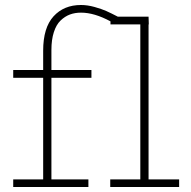

<svg xmlns="http://www.w3.org/2000/svg" viewBox="-20 -753 768 773"><path d="M578.1 -30.8H701.2V0H423.8V-30.8H544.9V-654.8H424.8V-667Q359.9 -702.1 306.2 -702.1Q281.7 -702.1 261.5 -694.6Q241.2 -687 223.9 -670.4Q206.5 -653.8 196.8 -623.5Q187 -593.3 187 -551.8V-471.2H348.1V-439.9H187V-30.8H335.9V0H33.2V-30.8H153.8V-439.9H33.2V-471.2H153.8V-548.8Q153.8 -641.6 195.6 -687.3Q237.3 -732.9 306.2 -732.9Q332 -732.9 360.8 -724.9Q389.6 -716.8 407.7 -708.7Q425.8 -700.7 454.1 -686H578.1L579.1 -654.8H578.1Z"/></svg>

Font: BioRhyme ExtraLight
Style: Regular
Weight: 275
Designer: Aoife Mooney
Foundry: Aoife Mooney Type
Version: Version 1.500;PS 001.500;hotconv 1.0.88;makeotf.lib2.5.64775